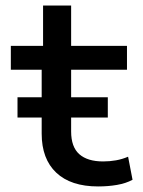

<svg xmlns="http://www.w3.org/2000/svg" viewBox="-20 -662 515 691"><path d="M333 9Q235 9 182.5 -40.5Q130 -90 130 -181V-411H19V-497H135V-642H236V-497H437V-411H236V-189Q236 -133 265.5 -107Q295 -81 351 -81Q375 -81 397.5 -85Q420 -89 441 -98L457 -15Q433 -2 401 3.5Q369 9 333 9ZM43 -239V-312H368V-239Z"/></svg>

Font: Nunito Sans 7pt SemiExpanded Medium
Style: Regular
Weight: 500
Width: 6
Designer: Vernon Adams
Foundry: Vernon Adams
Version: Version 3.101;gftools[0.9.27]